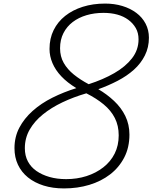

<svg xmlns="http://www.w3.org/2000/svg" viewBox="-20 -1035 853 1074"><path d="M338 19Q275 19 224 3Q173 -13 136.5 -42.5Q100 -72 80.5 -113.5Q61 -155 61 -206Q61 -269 88 -320.5Q115 -372 162.5 -414.5Q210 -457 273 -488.5Q336 -520 407 -542Q356 -573 323 -608Q290 -643 273.5 -682Q257 -721 257 -761Q257 -820 280 -866.5Q303 -913 344.5 -946Q386 -979 443 -997Q500 -1015 568 -1015Q620 -1015 664.5 -1001.5Q709 -988 742.5 -963Q776 -938 794.5 -902.5Q813 -867 813 -824Q813 -770 790.5 -725Q768 -680 729 -645Q690 -610 638 -583Q586 -556 530 -536Q578 -508 618 -470.5Q658 -433 681 -386Q704 -339 704 -282Q704 -210 675 -154Q646 -98 596 -59.5Q546 -21 480 -1Q414 19 338 19ZM350 -33Q411 -33 464 -50Q517 -67 558 -99Q599 -131 621.5 -176Q644 -221 644 -278Q644 -332 622.5 -374.5Q601 -417 560 -451Q519 -485 463 -513Q391 -492 329 -462.5Q267 -433 220 -395Q173 -357 146 -310Q119 -263 119 -206Q119 -164 136 -132Q153 -100 184 -78.5Q215 -57 257 -45Q299 -33 350 -33ZM476 -564Q557 -590 619.5 -626Q682 -662 718.5 -709Q755 -756 755 -815Q755 -851 739.5 -878Q724 -905 697.5 -924.5Q671 -944 636 -953.5Q601 -963 559 -963Q508 -963 464 -950Q420 -937 387 -912Q354 -887 335 -850Q316 -813 316 -765Q316 -719 336.5 -683Q357 -647 393 -618Q429 -589 476 -564Z"/></svg>

Font: Playwrite RO ExtraLight
Style: Regular
Weight: 250
Version: Version 1.002